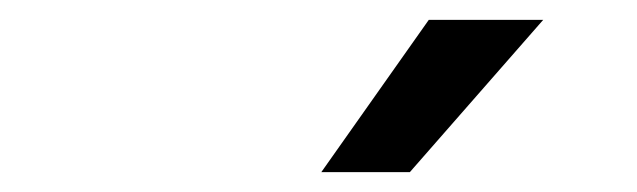

<svg xmlns="http://www.w3.org/2000/svg" viewBox="-20 -712 640 193"><path d="M411 -692H526L392 -539H303Z"/></svg>

Font: KoHo SemiBold
Style: Italic
Weight: 600
Italic angle: -10°
Version: Version 1.000; ttfautohint (v1.6)